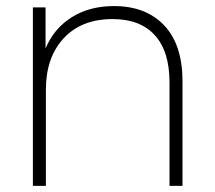

<svg xmlns="http://www.w3.org/2000/svg" viewBox="-20 -603 699 623"><path d="M572.2 -338.9V0H530V-335.6Q530 -436.7 482.2 -488.9Q434.4 -541.1 345.6 -541.1Q244.4 -541.1 186.7 -478.9Q128.9 -416.7 128.9 -312.2V0H86.7V-578.9H127.8V-445.6Q154.4 -510 212.2 -546.7Q270 -583.3 350 -583.3Q453.3 -583.3 512.8 -520.6Q572.2 -457.8 572.2 -338.9Z"/></svg>

Font: Paperlogy 2 ExtraLight
Style: Regular
Weight: 250
Designer: redesigned by Lee Juim, glyphs from Gmarket Sans & Montserrat
Foundry: PT&
Version: Version 1.001